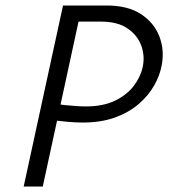

<svg xmlns="http://www.w3.org/2000/svg" viewBox="-20 -678 616 698"><path d="M280.6 -232.5Q254.5 -232.5 224.2 -235.3Q193.9 -238.1 162.6 -242.5L173.4 -301.1Q195.3 -298.1 216.5 -295.9Q237.6 -293.6 257.3 -292.4Q277 -291.1 292.5 -291.1Q354.1 -291.1 397.2 -311.6Q440.3 -332.1 465.5 -364.8Q490.7 -397.5 498.5 -433.3Q507.4 -473 494 -511Q480.5 -549 444.3 -574.2Q408.1 -599.5 345.6 -599.5H265.5L135.5 0H66.1L209.1 -658H367.4Q444.9 -658 492.6 -626.6Q540.4 -595.2 559.4 -545.5Q578.4 -495.7 567.9 -441Q561.5 -404.5 540.7 -367.7Q520 -331 484.6 -300.2Q449.2 -269.5 398.4 -251Q347.6 -232.5 280.6 -232.5Z"/></svg>

Font: Ysabeau
Style: Bold Italic
Weight: 700
Italic angle: -12°
Designer: Christian Thalmann (Catharsis Fonts)
Version: Version 2.002